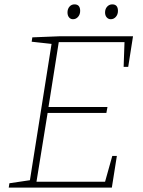

<svg xmlns="http://www.w3.org/2000/svg" viewBox="-20 -859 655 879"><path d="M494 -145H515L492 0H20L23 -20L117 -34L216 -658L125 -668L128 -688L254 -693H589L567 -553H546L550 -666H249L202 -369H472L467 -342H198L147 -27H461ZM314 -771Q303 -771 296 -779.5Q289 -788 289 -802Q289 -818 298 -828.5Q307 -839 321 -839Q347 -839 347 -809Q347 -793 337.5 -782Q328 -771 314 -771ZM487 -771Q476 -771 468.5 -779.5Q461 -788 461 -802Q461 -818 470.5 -828.5Q480 -839 494 -839Q520 -839 520 -809Q520 -793 510.5 -782Q501 -771 487 -771Z"/></svg>

Font: Bitter ExtraLight
Style: Italic
Weight: 200
Italic angle: -9°
Designer: Sol Matas, and Bitter project Authors
Foundry: Sol Matas
Version: Version 2.001